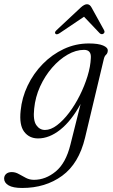

<svg xmlns="http://www.w3.org/2000/svg" viewBox="-76 -662 546 930"><path d="M336 5Q306 130.5 225 189.5Q144 248.5 31.5 248.5Q-13 248.5 -34.5 235.8Q-56 223 -56 203Q-56 189 -46 180.2Q-36 171.5 -19 171.5Q-1.5 171.5 15.2 181Q32 190.5 49.8 199.8Q67.5 209 88.5 209Q145 209 194 168.5Q243 128 265 39L314.5 -158.5Q269.5 -76.5 216.2 -34Q163 8.5 108.5 8.5Q65.5 8.5 41 -24Q16.5 -56.5 24 -126Q30 -189 58 -247.5Q86 -306 131 -352Q176 -398 233.2 -424.8Q290.5 -451.5 354.5 -451.5Q400 -451.5 423.5 -441.5Q447 -431.5 446 -416.5Q445.5 -404 437.8 -397Q430 -390 427 -376.5ZM89.5 -135.5Q83.5 -79.5 99.8 -56Q116 -32.5 142 -32.5Q170 -32.5 200.2 -55.5Q230.5 -78.5 259 -116.2Q287.5 -154 310.5 -200Q333.5 -246 348 -293.2Q362.5 -340.5 364 -381.5Q366.5 -420.5 331 -420.5Q291.5 -420.5 251.2 -397.2Q211 -374 176.2 -334Q141.5 -294 118.2 -243Q95 -192 89.5 -135.5ZM213 -501.5Q198.5 -492 192.5 -498.5Q186.5 -505.5 198 -516L315 -625.5Q332.5 -641.5 345.5 -641.5Q359 -641.5 367.5 -625.5L428 -516Q434 -505 424.5 -498.5Q415.5 -493 406.5 -501.5L331 -581Z"/></svg>

Font: Fraunces 72pt Soft Light
Style: Italic
Weight: 300
Italic angle: -16°
Version: Version 1.000;[b76b70a41]